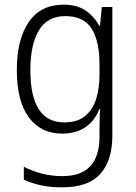

<svg xmlns="http://www.w3.org/2000/svg" viewBox="-20 -655 581 822"><path d="M252 -635Q309 -635 345.5 -610.5Q382 -586 405 -545H408L416 -625H461V-75Q461 31 410 89Q359 147 246 147Q196 147 156 138.5Q116 130 82 114V59Q117 77 158.5 88Q200 99 247 99Q328 99 367 56Q406 13 406 -69V-101Q406 -121 406.5 -142.5Q407 -164 409 -187H405Q385 -137 345 -110Q305 -83 246 -83Q155 -83 103.5 -152.5Q52 -222 52 -355Q52 -486 103 -560.5Q154 -635 252 -635ZM259 -586Q183 -586 146.5 -525Q110 -464 110 -355Q110 -131 255 -131Q311 -131 344 -158Q377 -185 391.5 -231Q406 -277 406 -334V-380Q406 -478 372.5 -532Q339 -586 259 -586Z"/></svg>

Font: Noto Sans Telugu UI SemiCondensed Light
Style: Regular
Weight: 300
Width: 4
Designer: Jelle Bosma - Monotype Design Team
Foundry: Monotype Imaging Inc.
Version: Version 2.005; ttfautohint (v1.8.4.7-5d5b)